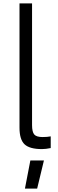

<svg xmlns="http://www.w3.org/2000/svg" viewBox="-20 -866 344 1132"><path d="M95 0ZM95 -113V-846H169V-129Q169 -88 182 -73Q195 -58 231 -58Q259 -58 279 -62V7Q250 13 227 13Q155 13 125 -15Q95 -43 95 -113ZM159 80H239L199 246H127Z"/></svg>

Font: Biryani Light
Style: Regular
Weight: 300
Designer: Dan Reynolds and Mathieu Réguer
Foundry: Dan Reynolds and Mathieu Réguer
Version: Version 1.004; ttfautohint (v1.1) -l 5 -r 5 -G 72 -x 0 -D la